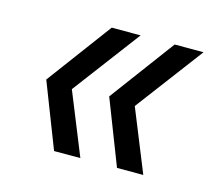

<svg xmlns="http://www.w3.org/2000/svg" viewBox="-62 -546 567 501"><g transform="rotate(15 221.0 -295.0)"><path d="M291 -120 223 -295 353 -470H431L294 -288L362 -120ZM121 -120 53 -295 183 -470H261L124 -288L192 -120Z"/></g></svg>

Font: DM Sans 36pt Light
Style: Italic
Weight: 300
Italic angle: -10°
Designer: Colophon Foundry, Jonny Pinhorn
Foundry: Colophon Foundry
Version: Version 4.004;gftools[0.9.30]